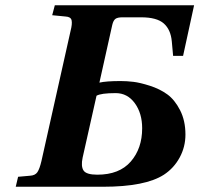

<svg xmlns="http://www.w3.org/2000/svg" viewBox="-20 -712 760 732"><path d="M40 0 49 -38 94 -42Q114 -43 122.5 -55.5Q131 -68 138 -98L249 -594Q256 -621 253 -634.5Q250 -648 230 -649L179 -654L189 -692H720L678 -499H640L635 -554Q631 -599 604.5 -622.5Q578 -646 518 -646H447Q428 -646 420 -640Q412 -634 408 -617L359 -397Q385 -403 440 -403Q463 -403 488.5 -400Q514 -397 551.5 -385Q589 -373 617.5 -352.5Q646 -332 666.5 -292Q687 -252 687 -199Q687 -152 665 -111.5Q643 -71 605 -46Q534 0 373 0ZM295 -111Q288 -78 298.5 -62Q309 -46 351 -46Q435 -46 478.5 -96Q522 -146 522 -223Q522 -280 494 -318.5Q466 -357 421 -357Q365 -357 348 -347Z"/></svg>

Font: Heuristica
Style: Bold Italic
Weight: 700
Italic angle: -13°
Version: Version 1.0.2